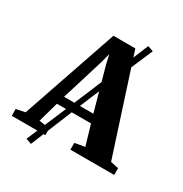

<svg xmlns="http://www.w3.org/2000/svg" viewBox="-233 -950 1135 1192"><g transform="rotate(30 335.0 -354.0)"><path d="M118.5 77.5 306 -364.5 485.5 -799 525.5 -784.5 338.5 -349 158 91.5ZM31.5 -62 266 -746H423L645 -60.5L702 -48.5V0H388V-48.5L460 -61L417.5 -205H173L132.5 -60L208.5 -48.5V0H-32L-32.5 -48.5ZM400 -264.5 316 -567.5 300.5 -635 283 -567 190 -264.5Z"/></g></svg>

Font: Merriweather 60pt ExtraBold
Style: Regular
Weight: 800
Version: Version 2.100